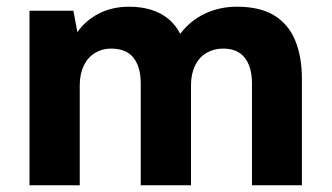

<svg xmlns="http://www.w3.org/2000/svg" viewBox="-20 -553 991 573"><path d="M68 0V-521H199L211 -457Q235 -492 275 -512.5Q315 -533 365 -533Q401 -533 430.5 -524Q460 -515 482 -497Q504 -479 518 -452Q547 -491 591 -512Q635 -533 687 -533Q755 -533 797.5 -507.5Q840 -482 860.5 -433.5Q881 -385 881 -317V0H732V-304Q732 -353 710.5 -380.5Q689 -408 646 -408Q618 -408 596 -395Q574 -382 562 -357Q550 -332 550 -298V0H400V-304Q400 -353 378.5 -380.5Q357 -408 311 -408Q285 -408 263.5 -395Q242 -382 230 -357Q218 -332 218 -298V0Z"/></svg>

Font: DM Sans 10pt Black
Style: Regular
Weight: 900
Version: Version 4.004;gftools[0.9.30]